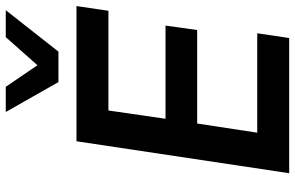

<svg xmlns="http://www.w3.org/2000/svg" viewBox="-194 -804 998 649"><g transform="rotate(-90 304.5 -479.0)"><path d="M44 0 152 -719H609L593 -611H256L228 -418H543L528 -311H212L181 -108H517L501 0ZM352 -780 251 -958H336L409 -851L504 -958H595L455 -780Z"/></g></svg>

Font: Nunitoga
Style: Bold Italic
Weight: 700
Italic angle: -9°
Designer: Vernon Adams
Foundry: Vernon Adams
Version: Version 1.0